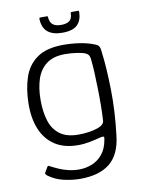

<svg xmlns="http://www.w3.org/2000/svg" viewBox="-85 -679 656 875"><g transform="rotate(-10 243.0 -241.0)"><path d="M42 -242Q43 -308 60.5 -361.5Q78 -415 122 -446.5Q166 -478 245 -478Q283 -478 321.5 -472Q360 -466 388 -454Q401 -450 406 -440.5Q411 -431 412 -411Q421 -341 423 -240Q425 -139 411 -26Q401 59 352 98Q303 137 215 137Q180 137 140 128Q100 119 68 95Q63 90 61.5 87.5Q60 85 62 82Q65 77 69 70Q73 63 76 58Q78 54 81.5 53.5Q85 53 88 56Q105 65 125.5 74Q146 83 169.5 88.5Q193 94 217 94Q249 94 277.5 82.5Q306 71 326.5 46Q347 21 354 -20Q354 -22 354.5 -23.5Q355 -25 355 -27Q356 -34 351 -34.5Q346 -35 337 -33Q315 -27 287.5 -21.5Q260 -16 233 -16Q168 -16 125.5 -44Q83 -72 62 -122.5Q41 -173 42 -242ZM99 -247Q99 -193 112 -151.5Q125 -110 156.5 -86.5Q188 -63 242 -63Q267 -63 291 -66.5Q315 -70 334 -77Q361 -87 363 -105Q365 -135 365.5 -174Q366 -213 365 -253.5Q364 -294 362.5 -329Q361 -364 358 -388Q358 -396 354.5 -405.5Q351 -415 339 -421Q326 -427 299 -431Q272 -435 245 -435Q191 -435 159 -411Q127 -387 113 -345Q99 -303 99 -247ZM251 -533Q207 -533 183.5 -552Q160 -571 158 -612Q158 -616 159 -617.5Q160 -619 164 -619H192Q196 -619 197 -618Q198 -617 198 -613Q200 -589 213.5 -579Q227 -569 251 -569Q276 -569 289.5 -579Q303 -589 303 -614Q303 -617 304.5 -618Q306 -619 309 -619H338Q341 -619 341.5 -617.5Q342 -616 342 -612Q341 -574 320 -553.5Q299 -533 251 -533Z"/></g></svg>

Font: Glory Light
Style: Regular
Weight: 300
Version: Version 1.011